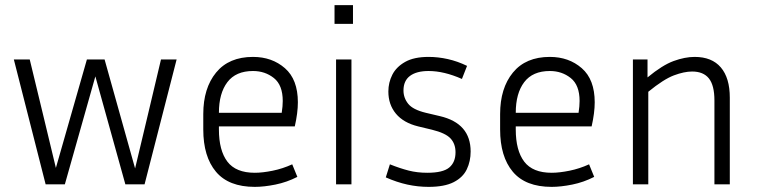

<svg xmlns="http://www.w3.org/2000/svg" viewBox="-20 -719 2957 749"><path d="M669 -487 544 0H469L352 -421L233 0H158L34 -487H96L147 -276L198 -64L319 -487H388L507 -62L558 -276L608 -487Z M1140 -29Q1099 -8 1054.5 1Q1010 10 974 10Q872 10 822.5 -49Q773 -108 773 -214V-274Q773 -375 823 -436Q873 -497 967 -497Q1041 -497 1091.5 -453Q1142 -409 1142 -320Q1142 -279 1130 -226H834V-214Q834 -132 867 -88.5Q900 -45 974 -45Q1004 -45 1043.5 -53Q1083 -61 1120 -78ZM967 -442Q900 -442 867 -398.5Q834 -355 834 -279H1079Q1081 -292 1082 -303.5Q1083 -315 1083 -325Q1083 -387 1048.5 -414.5Q1014 -442 967 -442Z M1357 -626H1285V-699H1357ZM1351 0H1291V-487H1351Z M1647 -45Q1708 -45 1732.5 -65.5Q1757 -86 1757 -125Q1757 -158 1737.5 -179Q1718 -200 1665 -213L1611 -226Q1554 -240 1524.5 -275.5Q1495 -311 1495 -362Q1495 -397 1510.5 -427.5Q1526 -458 1560.5 -477.5Q1595 -497 1652 -497Q1689 -497 1727 -488.5Q1765 -480 1802 -462L1782 -411Q1712 -442 1652 -442Q1605 -442 1579.5 -423Q1554 -404 1554 -366Q1554 -337 1572.5 -314Q1591 -291 1641 -279L1696 -266Q1816 -238 1816 -128Q1816 -90 1801 -58.5Q1786 -27 1750 -8.5Q1714 10 1652 10Q1610 10 1569 1Q1528 -8 1485 -27L1501 -78Q1541 -62 1574.5 -53.5Q1608 -45 1647 -45Z M2298 -29Q2257 -8 2212.5 1Q2168 10 2132 10Q2030 10 1980.5 -49Q1931 -108 1931 -214V-274Q1931 -375 1981 -436Q2031 -497 2125 -497Q2199 -497 2249.5 -453Q2300 -409 2300 -320Q2300 -279 2288 -226H1992V-214Q1992 -132 2025 -88.5Q2058 -45 2132 -45Q2162 -45 2201.5 -53Q2241 -61 2278 -78ZM2125 -442Q2058 -442 2025 -398.5Q1992 -355 1992 -279H2237Q2239 -292 2240 -303.5Q2241 -315 2241 -325Q2241 -387 2206.5 -414.5Q2172 -442 2125 -442Z M2680 -440Q2649 -440 2609 -425Q2569 -410 2509 -361V0H2449V-487H2506V-417Q2564 -465 2608 -481Q2652 -497 2690 -497Q2757 -497 2792 -456Q2827 -415 2827 -338V0H2767V-327Q2767 -386 2745.5 -413Q2724 -440 2680 -440Z"/></svg>

Font: Inria Sans Light
Style: Regular
Weight: 300
Designer: Black Foundry Team
Foundry: Black Foundry
Version: Version 1.2; ttfautohint (v1.8.3)